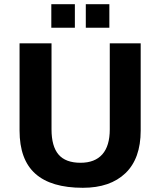

<svg xmlns="http://www.w3.org/2000/svg" viewBox="-20 -873 761 913"><path d="M73 -252V-667H225V-258Q225 -177 258.5 -138Q292 -99 363 -99Q431 -99 466.5 -139Q502 -179 502 -258V-667H649V-252Q649 -119 576.5 -49.5Q504 20 374 20Q223 20 148 -47Q73 -114 73 -252ZM336 -853V-741H224V-853ZM500 -853V-741H388V-853Z"/></svg>

Font: XXII Aven Bold
Style: Regular
Weight: 700
Designer: Lecter Johnson
Foundry: Doubletwo Studios
Version: Version 1.001